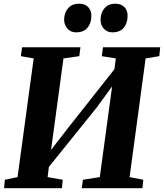

<svg xmlns="http://www.w3.org/2000/svg" viewBox="-20 -992 864 1012"><path d="M1.5 0 5.5 -44.5 72.5 -58.5 157.5 -684 90 -696 96.5 -743H404L398 -696L314.5 -684L241 -142.5L212.5 -154.5L341 -320.5L621 -675L575 -566.5L590.5 -684L516.5 -696L523 -743H824.5L819.5 -696L747.5 -684L663 -58.5L735.5 -44.5L730.5 0H411L417 -44.5L506 -58.5L578.5 -592L606.5 -585.5L489.5 -425L197.5 -62.5L241 -139.5L231 -58.5L310.5 -44.5L306.5 0ZM381 -821.5Q353 -821.5 335.5 -841Q318 -860.5 318 -889.5Q319 -927 340 -949.8Q361 -972.5 396 -972.5Q429 -972.5 445.8 -953.5Q462.5 -934.5 461.5 -907Q461 -869.5 441 -845.5Q421 -821.5 381 -821.5ZM572.5 -821.5Q544.5 -821.5 527 -841Q509.5 -860.5 510 -889.5Q511 -927 531.8 -949.8Q552.5 -972.5 587.5 -972.5Q620 -972.5 636.8 -953.5Q653.5 -934.5 652.5 -907Q652 -869.5 632 -845.5Q612 -821.5 572.5 -821.5Z"/></svg>

Font: Merriweather 36pt ExtraBold
Style: Italic
Weight: 800
Italic angle: -7.8°
Version: Version 2.101